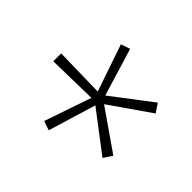

<svg xmlns="http://www.w3.org/2000/svg" viewBox="-93 -964 687 687"><g transform="rotate(-45 250.0 -620.5)"><path d="M143 -425 110 -447 225 -598 44 -653 56 -688 234 -627 230 -816H270L266 -627L444 -688L456 -653L275 -598L390 -447L357 -425L250 -579Z"/></g></svg>

Font: Iosevka Curly Extralight
Style: Regular
Weight: 200
Monospace: yes
Designer: Belleve Invis
Foundry: Belleve Invis
Version: Version 22.1.2; ttfautohint (v1.8.4)